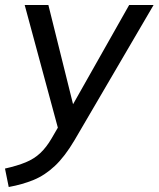

<svg xmlns="http://www.w3.org/2000/svg" viewBox="-46 -523 636 770"><path d="M-11 227 -26 153Q23 142 57 128Q91 114 115.5 91Q140 68 161 32L186 -11L53 -503H148L247 -105L472 -503H570L253 39Q214 105 174 142.5Q134 180 89 198.5Q44 217 -11 227Z"/></svg>

Font: Mulish Medium
Style: Italic
Weight: 500
Italic angle: -9°
Designer: Vernon Adams
Foundry: Vernon Adams
Version: Version 3.603; ttfautohint (v1.8.3)